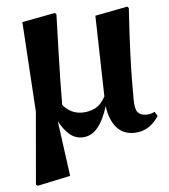

<svg xmlns="http://www.w3.org/2000/svg" viewBox="-54 -611 775 880"><g transform="rotate(-5 333.0 -171.0)"><path d="M305.2 17.1Q272 17.1 245.8 -6.8Q219.7 -30.8 201.2 -66.9L235.8 188L84 220.2L76.2 213.9L105 -119.1L79.1 -533.2L231 -562L237.8 -555.2Q234.4 -448.2 232.2 -373.8Q230 -299.3 229 -244.1Q228 -189 228 -139.2Q263.7 -96.2 315.9 -96.2Q347.7 -96.2 375.7 -109.9Q403.8 -123.5 423.8 -161.1L415 -533.2L564 -562L570.8 -555.2Q563 -434.1 559.8 -353.8Q556.6 -273.4 556.4 -221.7Q556.2 -169.9 556.2 -134.8Q556.2 -90.8 569.3 -75.9Q582.5 -61 607.9 -61Q620.1 -61 629.4 -63.7Q638.7 -66.4 647 -70.8L659.2 -50.8Q639.6 -19.5 610.8 -1.2Q582 17.1 543.9 17.1Q493.7 17.1 463.6 -18.8Q433.6 -54.7 425.8 -117.2Q408.2 -55.7 378.4 -19.3Q348.6 17.1 305.2 17.1Z"/></g></svg>

Font: Source Han Serif TW Heavy
Style: Regular
Weight: 900
Designer: Ryoko NISHIZUKA Ë•øÂ°öÊ∂ºÂ≠ê (kana & ideographs); Frank Grie√ühammer (Latin, Greek & Cyrillic); Wenlong ZHANG Âº†ÊñáÈæô 
Foundry: Adobe
Version: Version 2.003;hotconv 1.1.1;makeotfexe 2.6.0